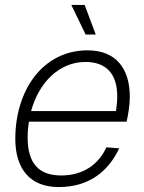

<svg xmlns="http://www.w3.org/2000/svg" viewBox="-20 -746 584 778"><path d="M327 -606H368L323 -726H269ZM218 12C340 12 419 -51 463 -145L411 -149C380 -80 317 -35 228 -35C139 -35 92 -82 92 -189C92 -211 94 -233 97 -253H493C500 -284 506 -321 506 -354C506 -467 451 -542 335 -542C153 -542 42 -380 42 -183C42 -65 99 12 218 12ZM326 -495C413 -495 455 -444 455 -356C455 -335 453 -316 450 -296H106C138 -413 221 -495 326 -495Z"/></svg>

Font: Geist ExtraLight
Style: Italic
Weight: 200
Italic angle: -12°
Designer: Basement.studio, Andrés Briganti, Mateo Zaragoza
Foundry: Basement.studio, Vercel, Andrés Briganti, Guido Ferreyra, Mateo Zaragoza
Version: Version 1.500